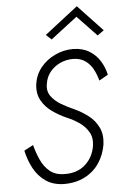

<svg xmlns="http://www.w3.org/2000/svg" viewBox="-62 -979 650 1031"><g transform="rotate(-5 263.0 -463.5)"><path d="M385 -880 242 -770 213 -797 392 -936 525 -795 490 -770ZM93 -214Q104 -172 121.5 -133Q139 -94 169.5 -69Q200 -44 249 -44Q317 -43 360 -81.5Q403 -120 413 -180Q420 -224 402 -255.5Q384 -287 352 -309Q320 -331 283 -346Q245 -363 209 -388.5Q173 -414 152.5 -451.5Q132 -489 139 -541Q147 -591 178 -628.5Q209 -666 255 -687.5Q301 -709 352 -709Q404 -708 439.5 -686Q475 -664 496.5 -629Q518 -594 526 -555L478 -528Q470 -559 455 -588Q440 -617 414 -636Q388 -655 348 -656Q310 -656 277.5 -641Q245 -626 223 -599Q201 -572 196 -537Q188 -497 208 -469Q228 -441 262 -421Q296 -401 333 -385Q372 -367 406 -340.5Q440 -314 458.5 -275.5Q477 -237 470 -184Q461 -129 431.5 -85Q402 -41 353.5 -16Q305 9 241 9Q183 8 143 -19.5Q103 -47 79 -91.5Q55 -136 44 -188Z"/></g></svg>

Font: Jost* Light
Style: Italic
Weight: 300
Italic angle: -10°
Version: Version 3.7